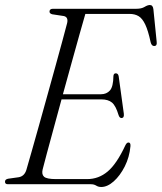

<svg xmlns="http://www.w3.org/2000/svg" viewBox="-21 -735 645 766"><path d="M342 0H10.5Q-1.5 0 -1 -10.5Q-1 -19.5 11.5 -22L54 -28Q76 -32 84 -56.5Q91.5 -82 104.5 -128Q117.5 -174 133.8 -231.8Q150 -289.5 167 -351Q184 -412.5 200 -470Q216 -527.5 228.2 -573Q240.5 -618.5 247 -643.5Q252 -667 233.5 -671L187.5 -678Q176.5 -681 176.5 -688.5Q176.5 -700 190.5 -700H523.5Q543.5 -700 555.8 -707.5Q568 -715 577 -715Q589 -715 591 -698L604 -569Q606.5 -552 595 -551.5Q584 -550.5 580 -566.5Q570 -613 558.5 -637.2Q547 -661.5 532 -670.5Q517 -679.5 496 -679.5H319.5Q311 -650.5 296.8 -599.8Q282.5 -549 265.2 -486.5Q248 -424 230 -359H382Q404 -359 417.5 -374Q431 -389 431.5 -432Q432.5 -442.5 441 -442.5Q450.5 -442.5 452.5 -430.5L473 -281.5Q475 -265 464.5 -264Q456 -263.5 452 -276Q441 -313 425.8 -325.8Q410.5 -338.5 383.5 -338.5H224.5Q208 -278 192.8 -222Q177.5 -166 166 -123.2Q154.5 -80.5 149 -58.5Q144.5 -39 155 -29.8Q165.5 -20.5 202.5 -20.5H327Q372.5 -20.5 408.5 -50.8Q444.5 -81 479 -155Q484.5 -166.5 491.5 -166.5Q500.5 -166.5 499.5 -152Q495.5 -108 476.8 -71Q458 -34 432.8 -11.5Q407.5 11 383 11Q371.5 11 362.8 5.5Q354 0 342 0Z"/></svg>

Font: Fraunces 144pt Soft Light
Style: Italic
Weight: 300
Italic angle: -16°
Version: Version 1.000;[b76b70a41]